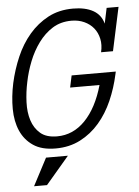

<svg xmlns="http://www.w3.org/2000/svg" viewBox="-61 -692 664 918"><g transform="rotate(-5 271.0 -233.0)"><path d="M499 -316.9Q484.9 -252 459 -192.9Q433.1 -133.8 394 -88.4Q355 -43 302.5 -15.9Q250 11.2 184.1 11.2Q117.2 11.2 76.7 -16.4Q36.1 -43.9 16.1 -89.4Q-3.9 -134.8 -4.4 -194.3Q-4.9 -253.9 8.8 -317.9Q22.9 -381.8 48.6 -441.4Q74.2 -501 113.5 -546.9Q152.8 -592.8 204.8 -620.4Q256.8 -647.9 324.2 -647.9Q382.8 -647.9 420.4 -627Q458 -606 469.2 -563L484.9 -637.2H542L497.1 -428.2H439.9Q448.2 -462.9 441.7 -492.9Q435.1 -522.9 417.5 -544.4Q399.9 -565.9 372.6 -578.4Q345.2 -590.8 312 -590.8Q259.8 -590.8 220.9 -566.4Q182.1 -542 153.1 -502.4Q124 -462.9 105 -414.6Q85.9 -366.2 76.2 -317.9Q65.9 -270 64 -221.4Q62 -172.9 74.5 -134Q86.9 -95.2 115.5 -70.6Q144 -45.9 195.8 -45.9Q272.9 -45.9 330.6 -105.5Q388.2 -165 418.9 -272.9H277.8L290 -330.1H502ZM238.8 50.8 127 182.1H64.9L133.8 50.8Z"/></g></svg>

Font: Anonymous Pro
Style: Italic
Weight: 400
Italic angle: -12°
Monospace: yes
Designer: Mark Simonson
Version: Version 1.003